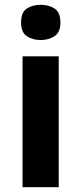

<svg xmlns="http://www.w3.org/2000/svg" viewBox="-20 -781 339 801"><path d="M150 -761Q183 -761 207.5 -745.5Q232 -730 232 -687Q232 -646 207.5 -630Q183 -614 150 -614Q116 -614 92 -630Q68 -646 68 -687Q68 -730 92 -745.5Q116 -761 150 -761ZM225 -546V0H74V-546Z"/></svg>

Font: Noto Sans Meetei Mayek
Style: Bold
Weight: 700
Designer: Monotype Design Team and Neelakash Kshetrimayum
Foundry: Monotype Imaging Inc.
Version: Version 2.002; ttfautohint (v1.8.4.7-5d5b)